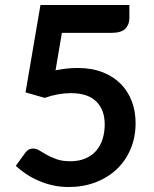

<svg xmlns="http://www.w3.org/2000/svg" viewBox="-20 -743 620 771"><path d="M203 -460.5Q227 -465.5 249 -467.8Q271 -470 291.5 -470Q348.5 -470 392 -453Q435.5 -436 465 -406Q494.5 -376 509.5 -335.8Q524.5 -295.5 524.5 -249Q524.5 -191.5 504.2 -144Q484 -96.5 448 -62.8Q412 -29 362.8 -10.5Q313.5 8 255.5 8Q221.5 8 191 1Q160.5 -6 133.8 -17.8Q107 -29.5 84.2 -44.8Q61.5 -60 43.5 -77L81.5 -129.5Q93.5 -146.5 113 -146.5Q125.5 -146.5 138.5 -138.5Q151.5 -130.5 168.2 -121Q185 -111.5 207.8 -103.5Q230.5 -95.5 262.5 -95.5Q296.5 -95.5 322.5 -106.5Q348.5 -117.5 365.8 -137.2Q383 -157 391.8 -184.2Q400.5 -211.5 400.5 -243.5Q400.5 -302.5 366.2 -335.8Q332 -369 265 -369Q213.5 -369 159.5 -350L82.5 -372L142.5 -723H499.5V-670.5Q499.5 -644 483 -627.5Q466.5 -611 427 -611H228.5Z"/></svg>

Font: Lato
Style: Bold
Weight: 700
Designer: Lukasz Dziedzic with Adam Twardoch and Botio Nikoltchev
Foundry: tyPoland Lukasz Dziedzic
Version: Version 2.010; 2014-09-01; http://www.latofonts.com/; ttfaut